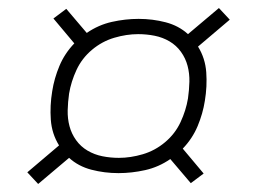

<svg xmlns="http://www.w3.org/2000/svg" viewBox="-20 -579 640 478"><path d="M75 -121 48 -150 127 -217Q109 -246 106.5 -281Q104 -316 110 -352Q115 -384 128 -415Q141 -446 165 -471L113 -533L145 -557L196 -497Q225 -517 258.5 -524.5Q292 -532 325 -532Q360 -532 392.5 -523.5Q425 -515 448 -494L525 -559L552 -530L473 -463Q491 -434 493.5 -399Q496 -364 490 -328Q485 -296 472 -265Q459 -234 435 -209L487 -147L455 -123L404 -183Q375 -163 341.5 -155.5Q308 -148 275 -148Q240 -148 207.5 -156.5Q175 -165 152 -186ZM276 -186Q305 -186 335.5 -195Q366 -204 391 -225Q416 -246 429.5 -275Q443 -304 448 -334Q451 -355 451.5 -375.5Q452 -396 447 -415Q442 -434 430.5 -450Q419 -466 402 -476Q385 -486 365 -490Q345 -494 324 -494Q295 -494 264.5 -485Q234 -476 209 -455Q184 -434 170.5 -405Q157 -376 152 -346Q149 -325 148.5 -304.5Q148 -284 153 -265Q158 -246 169.5 -230Q181 -214 198 -204Q215 -194 235 -190Q255 -186 276 -186Z"/></svg>

Font: Iosevka Aile XLt Obl
Style: Regular
Weight: 200
Italic angle: -9°
Designer: Belleve Invis
Foundry: Belleve Invis
Version: Version 31.1.0; ttfautohint (v1.8.4)